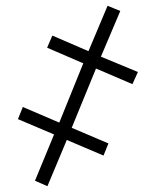

<svg xmlns="http://www.w3.org/2000/svg" viewBox="-20 -645 538 664"><path d="M352 -625 396 -607 329 -449 457 -396 438 -354 312 -408 228 -203 355 -149 338 -107 211 -161 144 -1 101 -20 167 -180 42 -233 59 -275 185 -221 268 -426 143 -480 161 -522 286 -468Z"/></svg>

Font: Noto Sans Condensed Light
Style: Regular
Weight: 300
Width: 3
Designer: Monotype Design Team
Foundry: Monotype Imaging Inc.
Version: Version 2.013; ttfautohint (v1.8.4.7-5d5b)